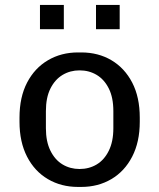

<svg xmlns="http://www.w3.org/2000/svg" viewBox="-20 -728 629 758"><path d="M288 10Q221.5 10 169 -20.9Q116.5 -51.8 86.8 -109.6Q57 -167.5 57 -247.2V-263.8Q57 -344.5 87 -402Q117 -459.5 169.4 -490.2Q221.8 -521 288 -521H300.8Q368 -521 420.1 -490.1Q472.2 -459.2 502 -401.8Q531.8 -344.2 531.8 -263.8V-247.2Q531.8 -167.5 501.8 -109.5Q471.8 -51.5 419.5 -20.8Q367.2 10 300.8 10ZM294 -60.8Q331.8 -60.8 361.8 -78.8Q391.8 -96.8 409.6 -133Q427.5 -169.2 427.5 -221.8V-289.2Q427.5 -342.8 409.6 -378.5Q391.8 -414.2 361.8 -432.2Q331.8 -450.2 294 -450.2Q257 -450.2 227 -432.2Q197 -414.2 179.1 -378.5Q161.2 -342.8 161.2 -289.2V-221.8Q161.2 -169.2 179.1 -133Q197 -96.8 227 -78.8Q257 -60.8 294 -60.8ZM137.8 -612.8V-708.5H232V-612.8ZM359 -612.8V-708.5H452.5V-612.8Z"/></svg>

Font: Chivo Medium
Style: Regular
Weight: 500
Designer: Hector Gatti
Foundry: Omnibus-Type
Version: Version 2.002